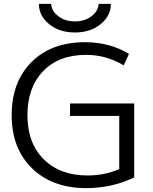

<svg xmlns="http://www.w3.org/2000/svg" viewBox="-20 -957 785 987"><path d="M487 -937H550Q550 -876 497.5 -833Q445 -790 365 -790Q285 -790 232.5 -833Q180 -876 180 -937H243Q245 -900 280 -873.5Q315 -847 365 -847Q415 -847 450 -873.5Q485 -900 487 -937ZM423 -675Q282 -675 201.5 -591Q121 -507 121 -365Q121 -222 204.5 -138.5Q288 -55 430 -55Q519 -55 593 -88V-361H340V-425H670V-45Q557 10 423 10Q249 10 144.5 -92Q40 -194 40 -365Q40 -536 142 -638Q244 -740 417 -740Q544 -740 643 -680L616 -621Q526 -675 423 -675Z"/></svg>

Font: Mplus 1p
Style: Regular
Weight: 400
Version: Version 1.061